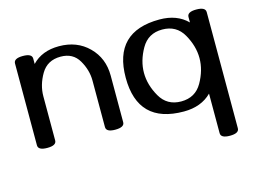

<svg xmlns="http://www.w3.org/2000/svg" viewBox="-94 -648 1328 1008"><g transform="rotate(-15 570.0 -144.5)"><path d="M467.8 11.7Q418.5 11.7 418.5 -15.6V-268.6Q418.5 -325.7 387.2 -379.4Q356 -433.1 288.6 -433.1Q216.3 -433.1 182.1 -374.8Q147.9 -316.4 147.9 -255.4V-15.6Q147.9 11.7 98.6 11.7Q48.8 11.7 48.8 -15.6V-460.4Q48.8 -487.8 98.6 -487.8Q147.9 -487.8 147.9 -460.4V-431.2Q201.7 -488.3 294.4 -488.3Q392.1 -488.3 454.8 -426Q517.6 -363.8 517.6 -269V-15.6Q517.6 11.7 467.8 11.7Z M1041 -487.8Q991.7 -487.8 991.7 -460.4V-430.7Q935.5 -487.3 840.8 -487.3Q590.8 -487.3 590.8 -237.3Q590.8 12.7 840.8 12.7Q935.1 12.7 991.7 -43.9V170.9Q991.7 198.2 1041 198.2Q1090.8 198.2 1090.8 170.9V-460.4Q1090.8 -487.8 1041 -487.8ZM840.8 -432.6Q918 -432.6 954.8 -367.7Q991.7 -302.7 991.7 -237.3Q991.7 -171.9 954.8 -106.9Q918 -42 840.8 -42Q764.2 -42 727.1 -106.9Q689.9 -171.9 689.9 -237.3Q689.9 -302.7 727.1 -367.7Q764.2 -432.6 840.8 -432.6Z"/></g></svg>

Font: Gayathri
Style: Bold
Weight: 700
Designer: Binoy Dominic <binoy.domenic@gmail.com>
Foundry: SMC
Version: Version 1.000